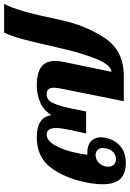

<svg xmlns="http://www.w3.org/2000/svg" viewBox="134 -768 644 953"><g transform="rotate(-90 456.5 -292.0)"><path d="M18 -105Q18 -144 28 -191Q49 -294 101 -363Q153 -432 251 -432Q351 -432 361 -359Q385 -398 424 -415Q463 -432 508 -432Q570 -432 600 -410Q630 -388 630 -341Q630 -325 625 -298L576 -61Q611 -64 641 -139Q671 -214 694 -318Q720 -433 736 -494Q752 -555 771 -594H913Q893 -555 875 -491.5Q857 -428 833 -313Q808 -193 745 -96.5Q682 0 556 0H430L488 -288Q497 -329 497 -348Q497 -365 489.5 -374Q482 -383 464 -383Q436 -383 421.5 -352.5Q407 -322 396 -270L379 -187H270L288 -269Q297 -314 297 -336Q297 -383 264 -383Q234 -383 209.5 -339Q185 -295 172 -227Q165 -192 165 -180Q169 -181 178 -181Q211 -181 231 -163Q251 -145 251 -113Q251 -102 248 -90Q240 -47 208.5 -18.5Q177 10 122 10Q70 10 44 -18Q18 -46 18 -105ZM196 -89Q198 -99 198 -104Q198 -121 188 -130.5Q178 -140 163 -140Q143 -140 127 -126.5Q111 -113 106 -89Q105 -85 105 -77Q105 -59 115.5 -49Q126 -39 143 -39Q162 -39 177 -52.5Q192 -66 196 -89Z"/></g></svg>

Font: Trirong
Style: Bold Italic
Weight: 700
Italic angle: -12°
Designer: Katatrad Team
Foundry: CadsonDemak
Version: Version 1.001